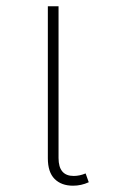

<svg xmlns="http://www.w3.org/2000/svg" viewBox="-20 -580 367 610"><path d="M262 -1Q238 10 212 10Q175 10 153.5 -11.5Q132 -33 132 -77V-560H166V-78Q166 -21 214 -21Q233 -21 252 -29Z"/></svg>

Font: FiraGO UltraLight
Style: Regular
Weight: 200
Designer: bBox Type
Foundry: bBox Type GmbH
Version: Version 1.001